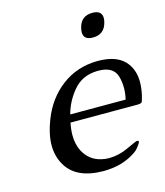

<svg xmlns="http://www.w3.org/2000/svg" viewBox="-106 -765 741 861"><g transform="rotate(-15 264.5 -334.5)"><path d="M402.8 -683.6Q446.3 -683.6 446.8 -647.9Q446.8 -639.6 444.3 -629.9Q431.6 -575.7 377.9 -575.7Q334.5 -575.7 334.5 -611.3Q334.5 -619.6 336.9 -629.9Q349.1 -683.6 402.8 -683.6ZM446.8 -269Q453.1 -296.9 453.1 -322.8Q453.1 -351.1 445.3 -377Q430.2 -425.8 361.3 -425.8H356Q286.6 -423.8 246.1 -376Q205.1 -328.1 189.5 -269ZM370.6 -468.8Q466.8 -468.8 504.9 -413.6Q529.3 -378.4 529.3 -329.6Q529.3 -300.3 522 -269Q517.1 -249 514.2 -241.2Q511.2 -233.4 492.2 -233.4H181.2Q174.8 -202.6 174.8 -176.3Q174.8 -134.3 190.9 -102.5Q217.8 -50.8 273.4 -38.6Q289.6 -34.7 307.1 -34.7Q353.5 -34.7 397.5 -55.7Q441.4 -76.7 447.3 -76.7Q453.1 -76.2 454.6 -75.2Q456.1 -74.2 454.6 -69.3Q453.6 -64.5 444.8 -53.2Q436 -41.5 431.6 -37.6Q426.8 -33.7 423.3 -30.8Q359.4 15.1 268.1 15.1Q140.1 14.2 95.2 -66.9Q72.8 -106.9 72.8 -156.2Q72.8 -184.1 80.1 -215.3Q85.9 -241.2 96.7 -269Q130.9 -359.4 202.1 -413.6Q273.4 -467.8 368.7 -468.8Z"/></g></svg>

Font: Caudex
Style: Italic
Weight: 400
Italic angle: -13°
Version: Version 1.04